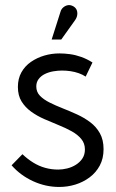

<svg xmlns="http://www.w3.org/2000/svg" viewBox="-20 -725 460 762"><path d="M278 -645Q285 -655 286.5 -665.5Q288 -676 284.5 -685Q281 -694 271 -700Q260 -706 250 -704.5Q240 -703 231.5 -696Q223 -689 220 -678L185 -568H223ZM320 -421 347 -477Q325 -491 302.5 -499Q280 -507 258 -510Q236 -513 216 -513Q185 -513 156 -504.5Q127 -496 103 -479.5Q79 -463 65 -438Q51 -413 51 -380Q51 -346 65.5 -322.5Q80 -299 103.5 -282Q127 -265 155.5 -252.5Q184 -240 212.5 -228.5Q241 -217 264.5 -204Q288 -191 302.5 -173.5Q317 -156 317 -132Q317 -111 307 -96Q297 -81 281 -71Q265 -61 246.5 -56.5Q228 -52 211 -52Q184 -52 159 -59Q134 -66 111.5 -80Q89 -94 69 -113L26 -69Q61 -29 111 -6Q161 17 215 17Q248 17 279 7.5Q310 -2 335.5 -21Q361 -40 376 -68Q391 -96 391 -133Q391 -170 376.5 -196Q362 -222 338 -240Q314 -258 285.5 -271Q257 -284 229 -295Q201 -306 177 -318Q153 -330 138.5 -345Q124 -360 124 -382Q124 -399 133.5 -411.5Q143 -424 158.5 -431.5Q174 -439 192 -442Q210 -445 226 -445Q243 -445 260 -442.5Q277 -440 292.5 -434.5Q308 -429 320 -421Z"/></svg>

Font: Advent Pro Medium
Style: Regular
Weight: 500
Designer: VivaRado, Andreas Kalpakidis
Foundry: VivaRado, Andreas Kalpakidis
Version: Version 3.000